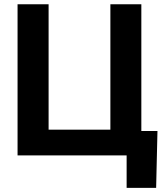

<svg xmlns="http://www.w3.org/2000/svg" viewBox="-20 -748 806 924"><path d="M660.2 0H64.5V-727.5H213.9V-124H511.2V-727.5H660.2ZM589.4 156.2V0H547.4V-117.7H737.8L731.4 156.2Z"/></svg>

Font: Inter 16pt
Style: Bold
Weight: 700
Version: Version 4.001;git-66647c0bb